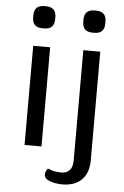

<svg xmlns="http://www.w3.org/2000/svg" viewBox="-63 -818 684 1061"><g transform="rotate(5 279.0 -287.5)"><path d="M97 -550H191V0H97ZM83 -707V-718Q83 -774 139 -774H149Q205 -774 205 -718V-707Q205 -651 149 -651H139Q83 -651 83 -707ZM232 174Q223 165 223 152Q223 141 228.5 130.5Q234 120 240 119Q270 134 312 134Q342 134 358.5 116Q375 98 375 62V-550H469V53Q469 122 431 160.5Q393 199 322 199Q296 199 269.5 192Q243 185 232 174ZM361 -707V-718Q361 -774 417 -774H427Q483 -774 483 -718V-707Q483 -651 427 -651H417Q361 -651 361 -707Z"/></g></svg>

Font: Krub Medium
Style: Regular
Weight: 500
Designer: Ekaluck Peanpanawate
Foundry: Cadson Demak Co.,Ltd.
Version: Version 1.000; ttfautohint (v1.6)